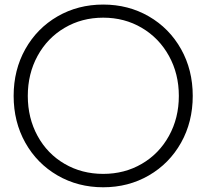

<svg xmlns="http://www.w3.org/2000/svg" viewBox="-20 -803 891 829"><path d="M38.9 -388.9Q38.9 -501.1 89.4 -591.1Q140 -681.1 228.3 -732.2Q316.7 -783.3 425.6 -783.3Q534.4 -783.3 622.8 -732.2Q711.1 -681.1 761.7 -591.1Q812.2 -501.1 812.2 -388.9Q812.2 -276.7 761.7 -186.7Q711.1 -96.7 622.8 -45.6Q534.4 5.6 425.6 5.6Q316.7 5.6 228.3 -45.6Q140 -96.7 89.4 -186.7Q38.9 -276.7 38.9 -388.9ZM752.2 -388.9Q752.2 -484.4 709.4 -561.7Q666.7 -638.9 592.2 -682.8Q517.8 -726.7 425.6 -726.7Q333.3 -726.7 258.9 -682.8Q184.4 -638.9 142.2 -561.7Q100 -484.4 100 -388.9Q100 -293.3 142.2 -216.1Q184.4 -138.9 258.9 -95.6Q333.3 -52.2 425.6 -52.2Q517.8 -52.2 592.2 -95.6Q666.7 -138.9 709.4 -216.1Q752.2 -293.3 752.2 -388.9Z"/></svg>

Font: Paperlogy 3 Light
Style: Regular
Weight: 300
Designer: redesigned by Lee Juim, glyphs from Gmarket Sans & Montserrat
Foundry: PT&
Version: Version 1.001